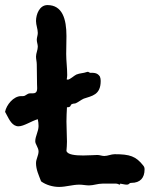

<svg xmlns="http://www.w3.org/2000/svg" viewBox="-20 -722 590 757"><path d="M374 -420C364 -436 349 -435 335 -435L327 -439L322 -438C309 -433 295 -434 281 -428C272 -424 256 -408 247 -408C246 -408 244 -409 243 -409C244 -414 245 -420 245 -426C245 -454 241 -482 241 -509C241 -532 242 -556 242 -580C242 -647 226 -702 167 -702C136 -702 122 -666 122 -639C122 -623 129 -608 129 -592C129 -583 125 -574 125 -565C125 -556 129 -547 129 -538C129 -525 122 -512 122 -499C122 -488 125 -479 125 -468L126 -390C126 -375 131 -354 110 -354C107 -354 103 -354 100 -354C85 -354 83 -343 70 -343C68 -343 65 -343 63 -343C33 -343 5 -308 0 -281L7 -268C17 -249 29 -224 53 -224C74 -224 104 -245 129 -252C131 -243 132 -234 132 -225C132 -204 119 -185 119 -165C119 -153 132 -140 132 -125C132 -109 122 -95 122 -79C122 -53 133 -31 142 -7C161 7 188 15 213 15C240 15 266 6 293 6C306 6 318 9 331 9C349 9 365 2 384 2H438C444 2 449 6 453 6C453 6 454 3 454 2C463 3 471 6 479 6C492 6 487 -1 498 -1C533 -1 550 -21 550 -54C550 -60 549 -64 545 -69C516 -106 492 -114 432 -114C418 -114 405 -107 391 -107C382 -107 373 -111 364 -111C354 -111 331 -109 308 -109C277 -109 246 -112 242 -127C243 -139 244 -151 244 -164C244 -190 242 -216 242 -243C242 -262 243 -280 244 -299C264 -299 254 -309 265 -312C268 -314 274 -313 279 -315C290 -320 299 -328 310 -333C342 -344 377 -347 377 -403C377 -409 376 -415 374 -420Z"/></svg>

Font: Margarine
Style: Regular
Weight: 400
Designer: Astigmatic (AOETI)
Foundry: Astigmatic (AOETI)
Version: Version 1.000